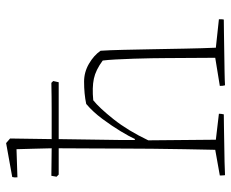

<svg xmlns="http://www.w3.org/2000/svg" viewBox="-84 -668 756 628"><g transform="rotate(-90 294.0 -354.0)"><path d="M35 4Q34 -2 34 -13L118 -28Q119 -72 120 -128Q121 -184 121.5 -236Q122 -288 122 -322Q122 -387 122.5 -440.5Q123 -494 123 -540H37L30 -547L33 -564Q55 -564 77.5 -563.5Q100 -563 123 -563Q122 -595 121.5 -623.5Q121 -652 120 -678L28 -675Q27 -685 29 -692L140 -712L155 -699L153 -563Q200 -563 245.5 -563Q291 -563 337 -564L343 -558L339 -540H153L150 -332V-292L153 -290Q161 -308 178.5 -337Q196 -366 219 -397Q242 -428 268 -450Q301 -457 341 -457Q372 -457 399.5 -441Q427 -425 442 -403Q444 -374 445 -329Q446 -284 447 -231.5Q448 -179 449 -125.5Q450 -72 452 -26L545 -16Q545 -13 545 -8.5Q545 -4 544 0Q531 0 502 0.5Q473 1 438.5 1.5Q404 2 374 2.5Q344 3 329 4Q327 -2 327 -13L419 -28L418 -189Q418 -207 417.5 -235.5Q417 -264 416 -295Q415 -326 413.5 -353.5Q412 -381 410 -396Q379 -419 350.5 -425Q322 -431 280 -427Q255 -407 218 -360.5Q181 -314 149 -247L151 -26L236 -16Q236 -13 235.5 -8.5Q235 -4 234 0Q221 0 194.5 0.5Q168 1 137 1.5Q106 2 78 2.5Q50 3 35 4Z"/></g></svg>

Font: Labrada ExtraLight
Style: Regular
Weight: 200
Designer: Mercedes Jáuregui
Foundry: Omnibus-Type Team
Version: Version 1.000; ttfautohint (v1.8.4.7-5d5b)